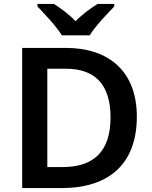

<svg xmlns="http://www.w3.org/2000/svg" viewBox="-20 -958 776 978"><path d="M295 -778H437C464 -823 526 -888 562 -925V-938H477C442 -916 400 -886 365 -850C331 -886 290 -915 255 -938H171V-925C207 -887 268 -823 295 -778ZM677 -364C677 -593 536 -714 315 -714H93V0H294C535 0 677 -123 677 -364ZM543 -360C543 -192 463 -107 298 -107H221V-608H315C462 -608 543 -530 543 -360Z"/></svg>

Font: Noto Sans Bamum SemiBold
Style: Regular
Weight: 600
Designer: Monotype Design Team
Foundry: Monotype Imaging Inc.
Version: Version 2.002